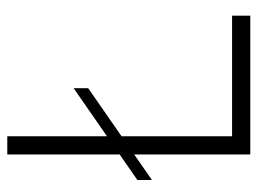

<svg xmlns="http://www.w3.org/2000/svg" viewBox="-110 -597 707 527"><g transform="rotate(-90 243.5 -333.5)"><path d="M13 -270V-310L265 -485V-445ZM83 0V-667H133V-50H464V0Z"/></g></svg>

Font: Vivano Light
Style: Regular
Weight: 300
Designer: Joe Prince, Josias Burgherr
Version: Version 2.064;September 19, 2022;FontCreator 14.0.0.2877 64-